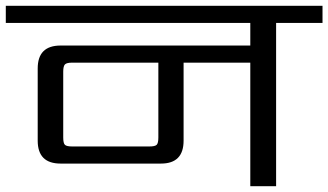

<svg xmlns="http://www.w3.org/2000/svg" viewBox="-40 -642 1132 662"><path d="M506 -168V-426H209Q190 -426 184 -420Q178 -414 178 -395V-168Q178 -148 184 -142.5Q190 -137 209 -137H475Q494 -137 500 -142.5Q506 -148 506 -168ZM1072 -622V-563H912V0H823V-426H593V-157Q593 -78 515 -78H169Q90 -78 90 -157V-406Q90 -485 169 -485H823V-563H-20V-622Z"/></svg>

Font: Sarpanch
Style: Regular
Weight: 400
Designer: Manushi Parikh (Devanagari and Latin), Jyotish Sonowal (Devanagari)
Foundry: Indian Type Foundry
Version: Version 2.004;PS 1.0;hotconv 1.0.78;makeotf.lib2.5.61930; tt